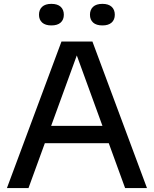

<svg xmlns="http://www.w3.org/2000/svg" viewBox="-20 -950 778 970"><path d="M15 0 290.5 -740H447L722.5 0H612L360.5 -690.5H375.5L124 0ZM178 -226.5 203.5 -314H533.5L559 -226.5ZM497.5 -821.5Q466.5 -821.5 450.5 -836Q434.5 -850.5 434.5 -875.5Q434.5 -901 450.5 -915.8Q466.5 -930.5 497.5 -930.5Q528 -930.5 544 -915.8Q560 -901 560 -875.5Q560 -850.5 544 -836Q528 -821.5 497.5 -821.5ZM239.5 -821.5Q209 -821.5 193 -836Q177 -850.5 177 -875.5Q177 -901 193 -915.8Q209 -930.5 239.5 -930.5Q270.5 -930.5 286.5 -915.8Q302.5 -901 302.5 -875.5Q302.5 -850.5 286.5 -836Q270.5 -821.5 239.5 -821.5Z"/></svg>

Font: Encode Sans SemiExpanded Medium
Style: Regular
Weight: 500
Width: 6
Designer: Multiple Designers
Foundry: Impallari Type
Version: Version 3.002